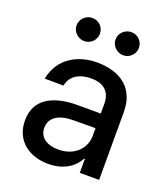

<svg xmlns="http://www.w3.org/2000/svg" viewBox="-140 -855 848 967"><g transform="rotate(20 284.5 -371.5)"><path d="M230.1 12.1C320.3 12.1 371.1 -33.7 391.3 -74.6H395.6V0H499.3V-362.2C499.3 -521 374.3 -552.6 287.6 -552.6C188.9 -552.6 89.5 -502.5 67.5 -385.7L168 -384.9C177.9 -435 217.7 -466.6 289.1 -466.6C357.6 -466.6 392.8 -430.8 392.8 -369V-316.8L270.6 -317.1C150.6 -317.1 45.8 -278.1 45.8 -154.1C45.8 -46.9 126.4 12.1 230.1 12.1ZM126.1 -692.8C126.1 -659.8 155.5 -631 188.9 -631C224.4 -631 251.4 -659.8 251.4 -692.8C251.4 -728 224.4 -755 188.9 -755C155.5 -755 126.1 -728 126.1 -692.8ZM149.9 -152.7C149.9 -209.5 199.6 -237.6 273.1 -237.9L393.1 -238.6V-196.7C393.1 -132.1 341.6 -73.2 253.2 -73.2C193.2 -73.2 149.9 -100.1 149.9 -152.7ZM334.9 -692.8C334.9 -659.8 364.3 -631 397.7 -631C433.2 -631 460.2 -659.8 460.2 -692.8C460.2 -728 433.2 -755 397.7 -755C364.3 -755 334.9 -728 334.9 -692.8Z"/></g></svg>

Font: Magic Ui Pro Medium
Style: Regular
Weight: 500
Designer: Stefan Endress, Andreas Faust
Version: Version 1.000;FEAKit 1.0